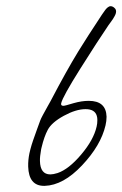

<svg xmlns="http://www.w3.org/2000/svg" viewBox="-20 -649 396 622"><path d="M313 -605.5Q318.8 -613.8 321.3 -617.2Q323.7 -620.6 328.6 -624.8Q333.5 -628.9 338.4 -628.9Q344.7 -628.9 350.6 -623.5Q357.9 -617.7 355.5 -606.9Q354.5 -602.5 351.3 -596.7Q348.1 -590.8 345.5 -586.9Q342.8 -583 337.9 -576.2Q333 -569.3 331.5 -567.4Q296.9 -516.6 240 -426.3Q183.1 -335.9 178.2 -314.5Q176.3 -306.2 185.5 -306.2Q190.4 -306.2 218.8 -314.9Q244.6 -322.3 267.6 -322.3Q323.7 -322.3 325.2 -271Q325.2 -256.8 321.8 -242.7Q306.6 -177.7 245.8 -113.3Q185.1 -48.8 125 -46.9H122.6Q73.2 -46.9 71.3 -109.4Q70.8 -130.4 75.2 -151.9Q77.1 -161.6 78.6 -166Q82 -179.2 87.4 -194.8Q92.8 -210.4 99.9 -230Q106.9 -249.5 110.4 -258.8Q112.3 -264.2 118.7 -276.1Q125 -288.1 133.3 -302.7Q141.6 -317.4 144 -321.8Q195.3 -419.9 233.9 -482.9Q260.3 -525.9 309.6 -600.6ZM293.5 -273.9Q287.1 -295.4 257.3 -295.4Q226.1 -295.4 186.8 -273.9Q147.5 -252.4 134.8 -228.5Q123 -206.5 114.7 -171.4L113.3 -165.5Q108.9 -141.1 109.4 -127.4Q110.4 -84 143.1 -84Q152.3 -84 166.5 -88.4Q202.6 -100.6 242.9 -148.2Q283.2 -195.8 293 -238.8Q295.4 -248.5 295.4 -260.3Q295.4 -268.1 293.5 -273.9Z"/></svg>

Font: Sintesa 4
Style: 4
Weight: 400
Version: Version 001.000